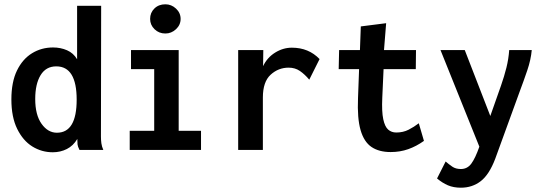

<svg xmlns="http://www.w3.org/2000/svg" viewBox="-20 -698 2540 894"><path d="M226 11Q174 11 130.5 -16Q87 -43 60 -98Q33 -153 33 -235Q33 -316 59 -369.5Q85 -423 129 -450Q173 -477 227 -477Q262 -477 292 -464Q322 -451 339 -422V-671H451L450 -62Q450 -46 452 -31Q454 -16 461 0H350Q342 -16 341 -25.5Q340 -35 340 -51Q321 -19 291 -4Q261 11 226 11ZM245 -80Q337 -80 337 -234Q337 -389 242 -389Q194 -389 169 -348Q144 -307 144 -237Q144 -163 173.5 -121.5Q203 -80 245 -80Z M584 0V-89H698V-376H590V-465H812V-89H916V0ZM750 -542Q720 -542 699.5 -562Q679 -582 679 -610Q679 -639 699 -658.5Q719 -678 750 -678Q778 -678 799.5 -658Q821 -638 821 -610Q821 -582 799.5 -562Q778 -542 750 -542Z M1089 0V-465H1206L1205 -390Q1224 -430 1261 -453Q1298 -476 1339 -476Q1417 -476 1468 -423L1420 -327Q1399 -352 1376.5 -367.5Q1354 -383 1324 -383Q1276 -383 1240 -350Q1204 -317 1204 -244V0Z M1799 10Q1745 10 1710 -13.5Q1675 -37 1659 -92Q1643 -147 1647 -241L1652 -376H1557L1559 -465H1656L1660 -575L1778 -590L1768 -465H1917L1916 -376H1766L1760 -243Q1757 -178 1764.5 -143Q1772 -108 1787.5 -94.5Q1803 -81 1825 -81Q1857 -81 1882.5 -94Q1908 -107 1930 -124L1954 -42Q1919 -17 1881 -3.5Q1843 10 1799 10Z M2126 176Q2092 176 2066 165Q2040 154 2015 133L2055 54Q2070 67 2086 78Q2102 89 2126 89Q2156 89 2174.5 64Q2193 39 2212 -15L2031 -465H2144L2263 -158L2313 -300Q2328 -343 2338 -383Q2348 -423 2351 -465H2456Q2452 -420 2435 -370Q2418 -320 2401 -275L2286 41Q2258 115 2218.5 145.5Q2179 176 2126 176Z"/></svg>

Font: Inconsolata
Style: Bold
Weight: 700
Monospace: yes
Designer: Raph Levien, Cyreal, Brenton Simpson
Foundry: Raph Levien, Cyreal, Google
Version: Version 3.100; ttfautohint (v1.8.4.7-5d5b)